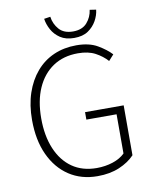

<svg xmlns="http://www.w3.org/2000/svg" viewBox="-92 -908 790 989"><g transform="rotate(-10 302.5 -413.5)"><path d="M338 12Q253 12 189.5 -30Q126 -72 90.5 -149Q55 -226 55 -331Q55 -409 76 -471.5Q97 -534 135.5 -579Q174 -624 227.5 -647.5Q281 -671 346 -671Q413 -671 456.5 -645.5Q500 -620 526 -592L499 -562Q474 -590 437.5 -609.5Q401 -629 347 -629Q271 -629 216.5 -592.5Q162 -556 132.5 -489.5Q103 -423 103 -331Q103 -240 131.5 -172Q160 -104 213 -67Q266 -30 341 -30Q386 -30 425.5 -43Q465 -56 489 -80V-285H331V-324H533V-63Q502 -30 452.5 -9Q403 12 338 12ZM343 -710Q299 -710 270.5 -729Q242 -748 226.5 -776.5Q211 -805 207 -834L240 -839Q245 -801 270 -772.5Q295 -744 343 -744Q391 -744 416 -772.5Q441 -801 446 -839L479 -834Q476 -805 460 -776.5Q444 -748 416 -729Q388 -710 343 -710Z"/></g></svg>

Font: Source Sans 3 Light
Style: Regular
Weight: 300
Designer: Paul D. Hunt
Foundry: Adobe
Version: Version 3.052;hotconv 1.1.0;makeotfexe 2.6.0